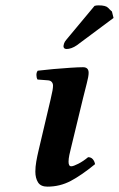

<svg xmlns="http://www.w3.org/2000/svg" viewBox="-20 -687 444 717"><path d="M290 -320 245 -134Q242 -123 239 -108.5Q236 -94 236 -83Q236 -66 246 -66Q254 -66 272.5 -75.5Q291 -85 309 -100Q320 -100 326.5 -92.5Q333 -85 335 -74Q285 -33 244.5 -11.5Q204 10 157 10Q132 10 122 -6Q112 -22 112 -46Q112 -64 115.5 -84Q119 -104 124 -125L169 -316Q174 -337 176 -348.5Q178 -360 178 -367Q178 -375 173.5 -380.5Q169 -386 160 -387L120 -390Q116 -397 116 -407Q116 -417 121 -423Q145 -426 178.5 -429Q212 -432 243 -434Q274 -436 290 -436Q311 -436 311 -415Q311 -402 304 -375.5Q297 -349 290 -320ZM333 -665Q339 -667 348 -667Q375 -667 383.5 -658Q392 -649 398 -644L404 -620L267 -518Q257 -511 247 -507.5Q237 -504 229 -504Q217 -504 217 -515Q217 -517 219 -524Q221 -531 228 -539Z"/></svg>

Font: Libertinus Serif Semibold Italic
Style: Regular
Weight: 600
Italic angle: -11.5°
Designer: Philipp H. Poll, Khaled Hosny
Foundry: Caleb Maclennan
Version: Version 7.051;RELEASE